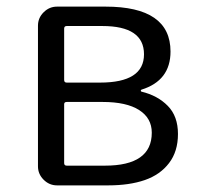

<svg xmlns="http://www.w3.org/2000/svg" viewBox="-20 -560 602 580"><path d="M152.3 0Q128.9 0 111.8 -17.1Q94.7 -34.2 94.7 -57.6V-482.4Q94.7 -505.9 111.8 -522.9Q128.9 -540 152.3 -540H298.8Q495.1 -540 495.1 -404.3Q495.1 -316.4 407.2 -289.1Q405.3 -288.1 405.3 -286.1Q405.3 -284.2 407.2 -283.2Q456.1 -271.5 486.8 -240.2Q517.6 -209 517.6 -155.3Q517.6 -102.5 490.7 -67.4Q463.9 -32.2 417.5 -16.1Q371.1 0 306.6 0ZM173.8 -318.4Q173.8 -310.5 181.6 -310.5H282.2Q415 -310.5 415 -396Q415 -481.4 289.1 -481.4H181.6Q173.8 -481.4 173.8 -473.6ZM173.8 -67.4Q173.8 -59.6 181.6 -59.6H296.9Q438.5 -59.6 438.5 -159.2Q438.5 -203.1 400.4 -227.5Q362.3 -252 290 -252H181.6Q173.8 -252 173.8 -245.1Z"/></svg>

Font: Gen Jyuu Gothic Normal
Style: Regular
Weight: 300
Designer: [Source Han Sans]
Ryoko NISHIZUKA  (kana & ideographs); Paul D. Hunt (Latin, Greek & Cyrillic); Wenlong ZHANG  (bopomofo
Version: Version 1.002.20150607